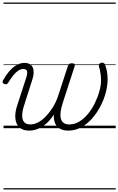

<svg xmlns="http://www.w3.org/2000/svg" viewBox="-28 -1015 936 1520"><path d="M204 19Q165 19 140 4Q115 -11 103.5 -38Q92 -65 93 -101Q94 -137 108 -180L178 -395Q191 -433 186 -451Q181 -469 157 -469Q137 -469 117.5 -456.5Q98 -444 78 -419.5Q58 -395 36 -359Q30 -351 24 -348.5Q18 -346 7 -350Q-5 -354 -7 -362Q-9 -370 -4 -379Q18 -419 44.5 -450Q71 -481 101.5 -499Q132 -517 166 -517Q190 -517 206.5 -508Q223 -499 231 -482Q239 -465 238.5 -440.5Q238 -416 228 -385L161 -175Q148 -134 147.5 -101Q147 -68 162.5 -49Q178 -30 212 -30Q244 -30 275.5 -47Q307 -64 336 -94.5Q365 -125 390 -165Q415 -205 431 -252L510 -494Q513 -505 520 -509.5Q527 -514 540 -514Q557 -514 561.5 -508.5Q566 -503 563 -491L469 -201Q457 -164 452.5 -133Q448 -102 453 -79Q458 -56 474.5 -43Q491 -30 521 -30Q563 -30 600.5 -53Q638 -76 669.5 -114.5Q701 -153 723.5 -199.5Q746 -246 759 -293.5Q772 -341 772 -381Q772 -398 770 -415Q768 -432 765 -449.5Q762 -467 756 -486Q753 -497 755.5 -504Q758 -511 765 -515Q772 -519 781 -519Q791 -519 797.5 -513Q804 -507 808 -490Q814 -473 817.5 -455.5Q821 -438 822.5 -421Q824 -404 824 -387Q824 -338 809.5 -282.5Q795 -227 767 -173.5Q739 -120 700.5 -76.5Q662 -33 614.5 -7Q567 19 513 19Q474 19 447.5 4.5Q421 -10 408.5 -38.5Q396 -67 398 -108Q373 -68 341.5 -39.5Q310 -11 275 4Q240 19 204 19ZM0 475H888V485H0ZM0 -20H888V0H0ZM0 -505H888V-500H0ZM0 -995H888V-985H0Z"/></svg>

Font: Playwrite SK Guides
Style: Regular
Weight: 400
Designer: Veronika Burian, José Scaglione
Foundry: TypeTogether
Version: Version 1.003